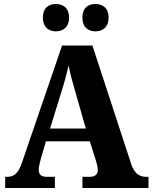

<svg xmlns="http://www.w3.org/2000/svg" viewBox="-20 -942 764 962"><path d="M459 -785C491 -785 524 -803 524 -854C524 -905 491 -922 459 -922C424 -922 393 -905 393 -854C393 -803 424 -785 459 -785ZM260 -785C293 -785 326 -803 326 -854C326 -905 293 -922 260 -922C227 -922 195 -905 195 -854C195 -803 227 -785 260 -785ZM6 0H255V-56H214C185 -56 174 -69 174 -92C174 -110 183 -139 187 -155L210 -234H430L460 -139C463 -128 470 -107 470 -90C470 -64 451 -56 428 -56H393V0H724V-56H713C678 -56 654 -73 638 -118L443 -714H291L90 -127C70 -68 47 -56 14 -56H6ZM231 -298 290 -490C303 -530 314 -571 324 -614C332 -570 344 -528 356 -487L410 -298Z"/></svg>

Font: Noto Serif Devanagari SemiCondensed ExtraBold
Style: Regular
Weight: 800
Width: 4
Designer: Universal Thirst, Indian Type Foundry and the Monotype Design Team
Foundry: Monotype Imaging Inc.
Version: Version 2.004